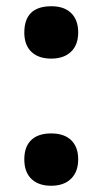

<svg xmlns="http://www.w3.org/2000/svg" viewBox="-20 -576 325 609"><path d="M143.1 -556.2Q183.6 -556.2 205.8 -534.4Q228 -512.7 228 -473.1Q228 -433.6 205.3 -411.9Q182.6 -390.1 142.3 -390.1Q102.1 -390.1 79.6 -411.6Q57.1 -433.1 57.1 -472.7Q57.1 -556.2 143.1 -556.2ZM57.1 -70.6Q57.1 -110.8 79.1 -131.8Q101.1 -152.8 142.3 -152.8Q183.6 -152.8 205.8 -131.3Q228 -109.9 228 -70.6Q228 -31.2 205.3 -9Q182.6 13.2 142.3 13.2Q102.1 13.2 79.6 -8.5Q57.1 -30.3 57.1 -70.6Z"/></svg>

Font: Open Sans Hebrew
Style: Bold
Weight: 700
Foundry: Ascender Corporation, Yanek Iontef
Version: Version 2.001;PS 002.001;hotconv 1.0.70;makeotf.lib2.5.58329